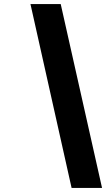

<svg xmlns="http://www.w3.org/2000/svg" viewBox="-20 -863 549 952"><path d="M131 -843 335 69H486L281 -843Z"/></svg>

Font: Rabbid Highway Sign IV
Style: BdObl
Weight: 400
Foundry: Cannot Into Space Fonts
Version: Version 0.277